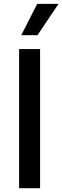

<svg xmlns="http://www.w3.org/2000/svg" viewBox="-20 -984 326 1004"><path d="M189.6 -727.3V0H79.9V-727.3ZM91.3 -800.1 174.4 -963.8H286.2L176.1 -800.1Z"/></svg>

Font: InterMG Medium
Style: Regular
Weight: 500
Designer: Rasmus Andersson
Foundry: rsms
Version: Version 3.019;December 26, 2023;FontCreator 15.0.0.2955 64-b